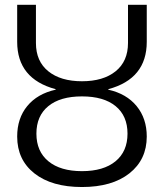

<svg xmlns="http://www.w3.org/2000/svg" viewBox="-20 -750 666 780"><path d="M49.8 -580.1V-730.5H126V-575.2Q126 -501 176.3 -460.4Q226.6 -419.9 313 -419.9Q399.4 -419.9 449.7 -460.4Q500 -501 500 -575.2V-730.5H576.2V-580.1Q576.2 -429.7 419.9 -387.7V-385.7Q494.1 -369.1 535.2 -318.8Q576.2 -268.6 576.2 -195.3Q576.2 -101.6 505.9 -45.9Q435.5 9.8 313 9.8Q190.4 9.8 120.1 -45.4Q49.8 -100.6 49.8 -195.3Q49.8 -269.5 90.8 -319.3Q131.8 -369.1 206.1 -385.7V-387.7Q49.8 -429.7 49.8 -580.1ZM449.7 -318.8Q401.4 -358.4 313 -358.4Q224.6 -358.4 176.3 -318.8Q127.9 -279.3 127.9 -207Q127.9 -134.8 176.8 -94.7Q225.6 -54.7 313 -54.7Q400.4 -54.7 449.2 -94.7Q498 -134.8 498 -207Q498 -279.3 449.7 -318.8Z"/></svg>

Font: Mgen+ 1c regular
Style: Regular
Weight: 400
Designer: [Source Han Sans]
Ryoko NISHIZUKA  (kana & ideographs); Paul D. Hunt (Latin, Greek & Cyrillic); Wenlong ZHANG  (bopomofo
Version: Version 1.059.20150602